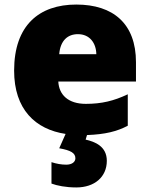

<svg xmlns="http://www.w3.org/2000/svg" viewBox="-20 -583 659 843"><path d="M449 123C449 59 396 39 356 30L362 10C442 7 494 -6 541 -31V-169C480 -140 426 -127 357 -127C279 -127 239 -167 236 -225H577V-310C577 -479 477 -563 315 -563C152 -563 42 -472 42 -273C42 -103 135 -15 268 5L240 68C291 77 311 89 311 112C311 128 296 140 271 140C249 140 228 136 206 129V223C230 232 269 240 315 240C395 240 449 194 449 123ZM322 -433C374 -433 402 -394 403 -345H240C245 -406 278 -433 322 -433Z"/></svg>

Font: Noto Sans UI Black
Style: Regular
Weight: 900
Designer: Monotype Design Team
Foundry: Monotype Imaging Inc.
Version: Version 1.901